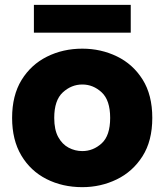

<svg xmlns="http://www.w3.org/2000/svg" viewBox="-20 -766 679 793"><path d="M30 0ZM30 0ZM320 7Q238 7 172 -26.5Q106 -60 68 -124Q30 -188 30 -279Q30 -372 69 -435.5Q108 -499 174 -532Q240 -565 320 -565Q397 -565 463 -533Q529 -501 569 -437.5Q609 -374 609 -279Q609 -184 568.5 -120.5Q528 -57 462 -25Q396 7 320 7ZM320 -142Q365 -142 400 -174Q435 -206 435 -279Q435 -352 400 -384.5Q365 -417 320 -417Q275 -417 239.5 -384.5Q204 -352 204 -279Q204 -230 220.5 -200Q237 -170 263.5 -156Q290 -142 320 -142ZM520 -631H120V-746H520Z"/></svg>

Font: Ulagadi Sans
Style: Bold
Weight: 700
Designer: Ninad Kale (Devanagari), Jonny Pinhorn (Latin)
Foundry: Indian Type Foundry
Version: Version 3.01;March 29, 2020;FontCreator 12.0.0.2522 64-bit; 